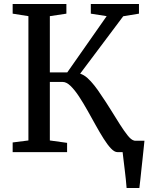

<svg xmlns="http://www.w3.org/2000/svg" viewBox="-20 -763 746 963"><path d="M615 180Q613.5 159.5 611 135.8Q608.5 112 605.5 87.8Q602.5 63.5 599.8 40.8Q597 18 595 0L551 -57H704.5Q702.5 -37 700 -13.2Q697.5 10.5 694.8 36.2Q692 62 689.2 87.5Q686.5 113 684 136.8Q681.5 160.5 679 180ZM43.5 0V-48.5L122.5 -58.5V-682L43.5 -694.5V-743H313V-694.5L230 -682V-400H317.5L515 -682L435.5 -694.5V-743H677V-694.5L598 -681.5L382 -393.5Q401 -387.5 418.5 -371.8Q436 -356 453.2 -334.2Q470.5 -312.5 487.5 -286Q512 -250.5 535.8 -212Q559.5 -173.5 580.8 -140Q602 -106.5 619.8 -84.2Q637.5 -62 651 -58.5L691.5 -47.5V0H569Q554 0 536.5 -18.5Q519 -37 499.8 -67.5Q480.5 -98 460 -135Q439.5 -172 419 -208.5Q398 -246 376.5 -278.8Q355 -311.5 334.2 -331.8Q313.5 -352 294.5 -352H230V-58.5L316.5 -46.5V0Z"/></svg>

Font: Merriweather 28pt
Style: Regular
Weight: 400
Version: Version 2.100